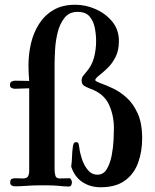

<svg xmlns="http://www.w3.org/2000/svg" viewBox="-20 -783 655 809"><path d="M579 -200Q579 -143 561.5 -96Q544 -49 505.5 -21.5Q467 6 404 6Q360 6 327 -16Q294 -38 280 -81Q283 -102 283.5 -123Q284 -144 287 -165Q288 -172 290.5 -178Q293 -184 302 -184Q310 -184 311.5 -175.5Q313 -167 314 -162Q316 -142 324.5 -115Q333 -88 349.5 -67.5Q366 -47 391 -47Q416 -47 430 -70.5Q444 -94 450.5 -127.5Q457 -161 458.5 -193Q460 -225 460 -242Q460 -298 438.5 -343.5Q417 -389 361 -409Q348 -414 336 -420.5Q324 -427 324 -444Q324 -455 330 -463Q336 -471 343 -479Q367 -506 376 -540Q385 -574 385 -610Q385 -637 379.5 -665.5Q374 -694 357.5 -713.5Q341 -733 307 -733Q272 -733 252 -708Q232 -683 223 -646.5Q214 -610 212 -572.5Q210 -535 210 -511V-69Q210 -57 213 -44Q216 -31 232 -31Q242 -31 251.5 -31.5Q261 -32 271 -32Q277 -32 280 -26Q283 -20 283 -15Q283 -8 280 -2.5Q277 3 269 3Q259 3 248.5 2Q238 1 227 0Q206 -2 184.5 -2Q163 -2 142 -2Q117 -2 92 0Q67 2 42 2Q35 2 29 -1.5Q23 -5 23 -14Q23 -26 29 -29Q35 -32 45 -32Q53 -32 61 -31.5Q69 -31 76 -31Q93 -31 98 -40Q103 -49 103 -64V-411Q88 -411 73 -410Q58 -409 43 -409Q35 -409 28.5 -412.5Q22 -416 22 -425Q22 -436 29 -439.5Q36 -443 45 -443Q59 -443 74 -442.5Q89 -442 103 -442Q100 -475 100 -508Q100 -555 110.5 -600Q121 -645 144.5 -682Q168 -719 205.5 -741Q243 -763 297 -763Q341 -763 383 -744.5Q425 -726 453 -692Q481 -658 481 -610Q481 -570 466.5 -542Q452 -514 432.5 -495.5Q413 -477 397.5 -465Q382 -453 381 -445Q385 -439 406 -431.5Q427 -424 456 -410.5Q485 -397 513 -372Q541 -347 560 -305.5Q579 -264 579 -200Z"/></svg>

Font: Kaisei Tokumin
Style: Bold
Weight: 700
Designer: Font-Kai, 金井和夫
Foundry: KAZUO KANAI
Version: Version 5.003